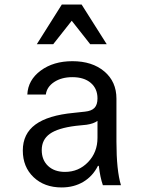

<svg xmlns="http://www.w3.org/2000/svg" viewBox="-20 -821 640 851"><path d="M412.1 -384.8Q412.1 -428.2 382.3 -453.6Q352.5 -479 300.8 -479Q252.9 -479 220.2 -457.5Q187.5 -436 183.1 -401.9H101.1Q104 -466.3 160.4 -508.1Q216.8 -549.8 300.8 -549.8Q388.7 -549.8 442.4 -504.4Q496.1 -459 496.1 -383.8V-192.9Q496.1 -66.4 516.1 0H436Q423.8 -34.7 418 -85.9H414.1Q391.1 -40 349.4 -15.1Q307.6 9.8 252.9 9.8Q176.8 9.8 128.9 -35.6Q81.1 -81.1 81.1 -153.8Q81.1 -228 137 -269Q192.9 -310.1 307.1 -320.8L356.9 -326.2Q385.7 -329.1 398.9 -343Q412.1 -356.9 412.1 -384.8ZM412.1 -285.2Q394.5 -272.5 363.8 -268.1L315.9 -263.2Q236.8 -253.4 200.9 -227.8Q165 -202.1 165 -155.8Q165 -111.8 193.1 -85.4Q221.2 -59.1 268.1 -59.1Q328.6 -59.1 370.4 -102.5Q412.1 -146 412.1 -210ZM143.1 -625 253.9 -800.8H341.8L453.1 -625H379.9L297.9 -729L215.8 -625Z"/></svg>

Font: CommitMono
Style: Regular
Weight: 400
Monospace: yes
Designer: Eigil Nikolajsen
Foundry: Eigil Nikolajsen
Version: Version 1.143